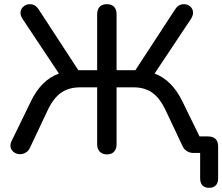

<svg xmlns="http://www.w3.org/2000/svg" viewBox="-20 -732 1064 919"><path d="M938 122V0H904Q890 0 876.5 -7.5Q863 -15 855 -30L772 -206Q744 -264 708 -289Q672 -314 618 -314H538V-42Q538 -19 526 -6Q514 7 492 7Q470 7 457.5 -6Q445 -19 445 -42V-314H364Q310 -314 273 -288.5Q236 -263 209 -206L123 -24Q116 -9 103 -1.5Q90 6 76 6Q58 6 44 -5.5Q30 -17 30 -35Q30 -47 37 -60L128 -247Q177 -349 262 -380L87 -643Q78 -658 78 -670Q78 -688 91.5 -700Q105 -712 123 -712Q149 -712 165 -687L355 -396H445V-663Q445 -687 457 -699.5Q469 -712 492 -712Q514 -712 526 -699.5Q538 -687 538 -663V-396H628L818 -687Q834 -712 860 -712Q878 -712 891 -700.5Q904 -689 904 -671Q904 -658 895 -643L720 -380Q803 -349 853 -247L935 -79H976Q999 -79 1011.5 -67Q1024 -55 1024 -32V122Q1024 144 1012.5 155.5Q1001 167 981 167Q960 167 949 155.5Q938 144 938 122Z"/></svg>

Font: SN Pro
Style: Regular
Weight: 400
Designer: Tobias Whetton
Foundry: Supernotes
Version: Version 1.003